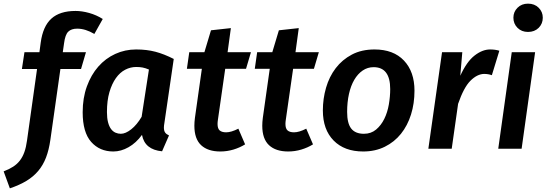

<svg xmlns="http://www.w3.org/2000/svg" viewBox="-92 -815 2994 1052"><path d="M111 -437H28L42 -529H124L131 -581Q143 -671 189.5 -713Q236 -755 322 -755Q357 -755 396.5 -744Q436 -733 471 -711L425 -629Q376 -658 331 -658Q299 -658 282 -641.5Q265 -625 259 -578L252 -529H379L352 -437H239L184 -49Q176 7 160 48.5Q144 90 117.5 121.5Q91 153 53 176Q15 199 -38 217L-72 124Q-41 112 -19.5 98Q2 84 17 64.5Q32 45 41.5 18.5Q51 -8 56 -45Z M809 -143Q806 -126 806 -116Q806 -98 813 -88.5Q820 -79 834 -73L796 14Q701 5 686 -76Q654 -32 612.5 -8.5Q571 15 529 15Q454 15 407.5 -37.5Q361 -90 361 -200Q361 -278 384 -341.5Q407 -405 446.5 -450Q486 -495 539.5 -519.5Q593 -544 654 -544Q712 -544 759.5 -531.5Q807 -519 860 -492ZM570 -82Q596 -82 627 -106.5Q658 -131 684 -175L724 -434Q705 -442 689.5 -445Q674 -448 654 -448Q623 -448 594 -433Q565 -418 543 -387Q521 -356 507.5 -310Q494 -264 494 -201Q494 -168 500 -145Q506 -122 516.5 -108Q527 -94 541 -88Q555 -82 570 -82Z M1251 -24Q1222 -6 1187 4.5Q1152 15 1115 15Q1047 15 1010 -19.5Q973 -54 973 -126Q973 -146 976 -169L1014 -438H932L945 -529H1028L1064 -649L1173 -661L1155 -529H1283L1256 -438H1142L1102 -159Q1101 -153 1100.5 -147Q1100 -141 1100 -136Q1100 -110 1112 -100Q1124 -90 1147 -90Q1175 -90 1214 -110Z M1623 -24Q1594 -6 1559 4.5Q1524 15 1487 15Q1419 15 1382 -19.5Q1345 -54 1345 -126Q1345 -146 1348 -169L1386 -438H1304L1317 -529H1400L1436 -649L1545 -661L1527 -529H1655L1628 -438H1514L1474 -159Q1473 -153 1472.5 -147Q1472 -141 1472 -136Q1472 -110 1484 -100Q1496 -90 1519 -90Q1547 -90 1586 -110Z M1960 -544Q2064 -544 2121.5 -483Q2179 -422 2179 -318Q2179 -248 2160 -187.5Q2141 -127 2105 -82Q2069 -37 2016.5 -11Q1964 15 1898 15Q1795 15 1736 -45Q1677 -105 1677 -210Q1677 -274 1694.5 -334.5Q1712 -395 1747.5 -441.5Q1783 -488 1836 -516Q1889 -544 1960 -544ZM1955 -447Q1922 -447 1895 -428.5Q1868 -410 1849 -377.5Q1830 -345 1820 -300Q1810 -255 1810 -202Q1810 -139 1832.5 -110.5Q1855 -82 1902 -82Q1941 -82 1968.5 -105Q1996 -128 2013.5 -163.5Q2031 -199 2038.5 -242.5Q2046 -286 2046 -327Q2046 -447 1955 -447Z M2603 -403Q2583 -410 2560 -410Q2522 -409 2485.5 -372.5Q2449 -336 2418 -246L2383 0H2255L2330 -529H2441L2430 -400Q2465 -477 2508 -510.5Q2551 -544 2593 -544Q2622 -544 2644 -537Z M2638 0 2712 -529H2840L2766 0ZM2801 -640Q2766 -640 2743.5 -662.5Q2721 -685 2721 -718Q2721 -750 2743.5 -772.5Q2766 -795 2801 -795Q2837 -795 2859.5 -772.5Q2882 -750 2882 -718Q2882 -685 2859.5 -662.5Q2837 -640 2801 -640Z"/></svg>

Font: Xgbmvzvtohvqztyvzapvmeyoton
Style: Regular
Weight: 500
Italic angle: -8°
Designer: Carrois Corporate & Edenspiekermann
Foundry: Carrois Corporate GbR & Edenspiekermann AG
Version: Version 2.001